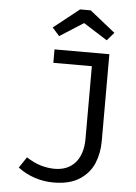

<svg xmlns="http://www.w3.org/2000/svg" viewBox="-62 -981 738 1039"><g transform="rotate(5 307.5 -461.0)"><path d="M509.2 -234.4Q509.2 -169.2 486.4 -113.8Q463.6 -58.5 409.7 -23.3Q355.9 11.8 268.2 11.8Q215.4 11.8 165.6 -4.6Q115.9 -21 74.4 -52.3L113.8 -111.3Q156.4 -84.1 194.1 -73.3Q231.8 -62.6 267.2 -62.6Q340 -62.6 380.3 -109.5Q420.5 -156.4 420.5 -239.5V-633.3H211.3V-706.2H509.2ZM330.3 -933.8H388.2L526.2 -823.6L488.2 -780L358.5 -862.1L229.7 -780L191.3 -823.6Z"/></g></svg>

Font: Fira Code
Style: Regular
Weight: 400
Designer: Carrois Corporate, Edenspiekermann AG, Nikita Prokopov
Foundry: Carrois Corporate, Edenspiekermann AG, Nikita Prokopov
Version: Version 5.002